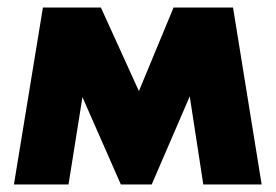

<svg xmlns="http://www.w3.org/2000/svg" viewBox="-20 -490 732 510"><path d="M94 -470H248L349 -248L441 -470H599L675 0H520L484 -234L383 0H301L199 -232L162 0H17Z"/></svg>

Font: Tilda Sans Black
Style: Regular
Weight: 900
Designer: ParaType Ltd
Foundry: ParaType Ltd
Version: Version 1.009